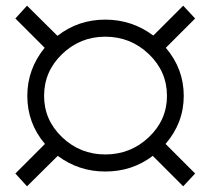

<svg xmlns="http://www.w3.org/2000/svg" viewBox="-20 -655 740 675"><path d="M562 -149 666 -45 624 0 517 -107Q445 -52 350 -52Q257 -52 183 -107L75 0L34 -45L138 -149Q76 -222 76 -318Q76 -412 137 -487L34 -590L75 -635L182 -529Q255 -586 350 -586Q444 -586 519 -530L624 -635L666 -590L563 -487Q626 -413 626 -318Q626 -223 562 -149ZM135 -318Q135 -233 198.5 -172.5Q262 -112 350 -112Q439 -112 503 -172.5Q567 -233 567 -318Q567 -404 503 -465Q439 -526 350 -526Q262 -526 198.5 -465Q135 -404 135 -318Z"/></svg>

Font: mBank
Style: Regular
Weight: 400
Designer: Julieta Ulanovsky
Foundry: Julieta Ulanovsky
Version: Version 7.200;PS 007.200;hotconv 1.0.88;makeotf.lib2.5.64775